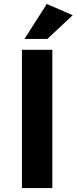

<svg xmlns="http://www.w3.org/2000/svg" viewBox="-20 -952 388 972"><path d="M91 -700V0H245V-700ZM217 -932 104 -755H220L348 -875Z"/></svg>

Font: Mission
Style: Bold
Weight: 700
Version: Version 1.000;FEAKit 1.0